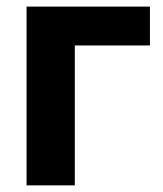

<svg xmlns="http://www.w3.org/2000/svg" viewBox="-20 -559 491 579"><path d="M432.1 -539.1V-421.9H205.6V0H60.1V-539.1Z"/></svg>

Font: Inter 18pt
Style: Bold
Weight: 700
Designer: Rasmus Andersson
Foundry: rsms
Version: Version 4.001;git-66647c0bb